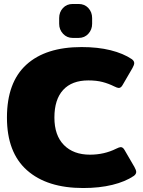

<svg xmlns="http://www.w3.org/2000/svg" viewBox="-20 -932 721 967"><path d="M278 -812V-841Q278 -871 297 -891.5Q316 -912 346 -912H376Q406 -912 425 -891.5Q444 -871 444 -841V-812Q444 -783 425 -762Q406 -741 376 -741H346Q317 -741 297.5 -762Q278 -783 278 -812ZM15 -340Q15 -517 112.5 -606Q210 -695 391 -695Q473 -695 537 -679Q601 -663 644 -634Q656 -625 656 -614Q656 -605 647 -589L597 -503Q589 -489 578 -489Q571 -489 555 -497Q527 -511 496.5 -519Q466 -527 425 -527Q342 -527 298 -479Q254 -431 254 -340Q254 -250 302 -201.5Q350 -153 433 -153Q505 -153 565 -183Q581 -191 588 -191Q599 -191 607 -177L657 -91Q666 -75 666 -66Q666 -55 654 -46Q611 -17 546 -1Q481 15 399 15Q217 15 116 -74.5Q15 -164 15 -340Z"/></svg>

Font: Mitr
Style: Bold
Weight: 700
Designer: Thanarat Vachiruckul
Foundry: Cadson Demak
Version: Version 1.003